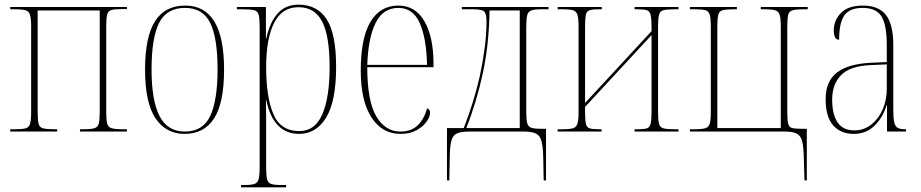

<svg xmlns="http://www.w3.org/2000/svg" viewBox="-20 -566 3961 826"><path d="M24 0V-10H44Q76 -10 90.5 -14Q105 -18 109.5 -34Q114 -50 114 -85V-451Q114 -485 109.5 -501Q105 -517 90.5 -521.5Q76 -526 45 -526H24V-536H526V-527H506Q474 -527 459.5 -523Q445 -519 441 -503Q437 -487 437 -452V-85Q437 -50 441 -34.5Q445 -19 460 -14.5Q475 -10 508 -10H526V0H324V-10H340Q372 -10 386.5 -14.5Q401 -19 405 -34.5Q409 -50 409 -85V-521H142V-85Q142 -50 146 -34Q150 -18 165 -14Q180 -10 214 -10H226V0Z M774 10Q694 10 649 -57Q604 -124 604 -267Q604 -406 646.5 -474Q689 -542 777 -542Q944 -542 944 -267Q944 -123 901 -56.5Q858 10 774 10ZM775 0Q853 0 884.5 -67.5Q916 -135 916 -267Q916 -404 884 -468Q852 -532 776 -532Q697 -532 664.5 -467.5Q632 -403 632 -267Q632 -133 666.5 -66.5Q701 0 775 0Z M1017 240V230H1030Q1060 230 1074 225.5Q1088 221 1092.5 205Q1097 189 1097 153V-451Q1097 -486 1093 -502Q1089 -518 1073.5 -522Q1058 -526 1023 -526H999V-536H1124V-401H1126Q1140 -469 1174 -507.5Q1208 -546 1264 -546Q1345 -546 1385.5 -483Q1426 -420 1426 -279Q1426 -130 1383 -60Q1340 10 1267 10Q1211 10 1175.5 -27Q1140 -64 1126 -134H1124Q1125 -102 1125 -65Q1125 -28 1125 14V153Q1125 189 1129 205Q1133 221 1147 225.5Q1161 230 1191 230H1211V240ZM1268 -2Q1335 -2 1366.5 -74Q1398 -146 1398 -278Q1398 -411 1366 -473Q1334 -535 1264 -535Q1193 -535 1159 -467Q1125 -399 1125 -277Q1125 -149 1156 -75.5Q1187 -2 1268 -2Z M1703 10Q1624 10 1578 -61Q1532 -132 1532 -262Q1532 -403 1574 -472.5Q1616 -542 1694 -542Q1767 -542 1806 -474.5Q1845 -407 1845 -291V-277H1560Q1560 -132 1598.5 -66Q1637 0 1703 0Q1750 0 1778 -28Q1806 -56 1817 -100Q1830 -96 1830 -81Q1830 -64 1815.5 -43Q1801 -22 1772.5 -6Q1744 10 1703 10ZM1817 -287Q1815 -400 1786 -466Q1757 -532 1694 -532Q1628 -532 1596 -467.5Q1564 -403 1560 -287Z M1903 210V-15H1975Q2018 -124 2044 -238Q2057 -298 2065 -358.5Q2073 -419 2073 -473Q2073 -507 2063 -516.5Q2053 -526 2016 -526H1967V-536H2340V-526H2307Q2279 -526 2265.5 -521Q2252 -516 2248 -500Q2244 -484 2244 -451V-84Q2244 -52 2248 -36.5Q2252 -21 2265.5 -16.5Q2279 -12 2307 -12H2329V210H2319L2317 110Q2316 65 2309.5 41Q2303 17 2285.5 8.5Q2268 0 2235 0H2000Q1966 0 1948 7Q1930 14 1923 36Q1916 58 1915 102L1913 210ZM1986 -15H2216V-521H2086Q2084 -376 2057.5 -252.5Q2031 -129 1986 -15Z M2379 0V-10H2399Q2431 -10 2445.5 -14.5Q2460 -19 2464.5 -34.5Q2469 -50 2469 -85V-451Q2469 -485 2464.5 -501Q2460 -517 2446 -521.5Q2432 -526 2400 -526H2379V-536H2569V-526H2555Q2528 -526 2515.5 -521.5Q2503 -517 2500 -501Q2497 -485 2497 -451V-123L2783 -432V-451Q2783 -486 2779 -502Q2775 -518 2763 -522Q2751 -526 2726 -526H2710V-536H2899V-526H2882Q2849 -526 2834 -522Q2819 -518 2815 -502Q2811 -486 2811 -451V-85Q2811 -50 2815 -34Q2819 -18 2834 -14Q2849 -10 2882 -10H2899V0H2710V-10H2726Q2751 -10 2763 -14Q2775 -18 2779 -34Q2783 -50 2783 -85V-415L2497 -106V-85Q2497 -50 2500.5 -34Q2504 -18 2516.5 -14Q2529 -10 2556 -10H2568V0Z M3438 110Q3437 65 3431 41.5Q3425 18 3408 9Q3391 0 3356 0H2948V-10H2968Q3000 -10 3014.5 -14.5Q3029 -19 3033.5 -34.5Q3038 -50 3038 -85V-451Q3038 -486 3033.5 -502Q3029 -518 3015 -522Q3001 -526 2970 -526H2948V-536H3150V-526H3136Q3103 -526 3088.5 -522Q3074 -518 3070 -502Q3066 -486 3066 -451V-15H3339V-451Q3339 -485 3334.5 -501Q3330 -517 3315.5 -521.5Q3301 -526 3269 -526H3253V-536H3455V-526H3438Q3404 -526 3389 -521.5Q3374 -517 3370.5 -501Q3367 -485 3367 -451V-85Q3367 -51 3370.5 -35Q3374 -19 3387 -15.5Q3400 -12 3427 -12H3451V210H3441Z M3653 10Q3597 10 3564.5 -26.5Q3532 -63 3532 -140Q3532 -216 3580 -253.5Q3628 -291 3726 -296L3795 -299V-371Q3795 -458 3772.5 -495Q3750 -532 3691 -532Q3636 -532 3613 -500.5Q3590 -469 3590 -395Q3567 -395 3567 -436Q3567 -478 3597.5 -510Q3628 -542 3693 -542Q3760 -542 3791.5 -501.5Q3823 -461 3823 -372V-95Q3823 -58 3827 -40Q3831 -22 3842 -16Q3853 -10 3874 -10H3878V0H3796V-113H3794Q3778 -60 3742 -25Q3706 10 3653 10ZM3656 -5Q3696 -5 3727.5 -29.5Q3759 -54 3777 -94.5Q3795 -135 3795 -185V-289L3726 -286Q3636 -282 3598 -242.5Q3560 -203 3560 -137Q3560 -75 3583 -40Q3606 -5 3656 -5Z"/></svg>

Font: Noto Serif Display Condensed Thin
Style: Regular
Weight: 100
Width: 3
Designer: Monotype Design Team
Foundry: Monotype Imaging Inc.
Version: Version 2.009